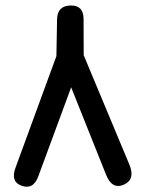

<svg xmlns="http://www.w3.org/2000/svg" viewBox="-20 -686 526 718"><path d="M245.1 -665.5Q292.5 -666 292.5 -614.7Q292.5 -546.9 293 -479.5L463.9 -70.3Q486.8 -15.1 443.4 4.4Q399.4 23.9 377 -31.7L246.1 -359.4L123 -25.9Q104 25.4 58.6 7.8Q19 -7.8 38.1 -59.1L190.9 -476.1L193.4 -613.8Q194.3 -665 245.1 -665.5Z"/></svg>

Font: Comic Relief
Style: Regular
Weight: 400
Designer: Jeff Davis
Foundry: Loudifier
Version: Version 1.0